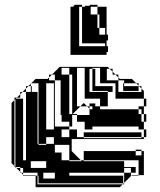

<svg xmlns="http://www.w3.org/2000/svg" viewBox="-20 -778 663 798"><path d="M64 -396H74L64 -386V-372H50L64 -386ZM280 -396V-468H268V-496H236V-468H268V-396ZM424 -492V-444H472V-456L460 -468H448V-480L436 -492ZM492 -432H496V-420H492ZM172 -240H204V-432H172ZM556 -400H492V-420H556ZM140 -336V-368H136V-336ZM140 -272V-304H136V-272ZM300 -272V-300H280V-272ZM140 -208V-240H136V-208ZM268 -176H208V-144H236V-112H268V-108H320L316 -112H268ZM136 -180H88V-252H136V-240H140V-272H136V-252H88V-324H136V-304H140V-336H136V-324H88V-396H74L88 -410V-420H98L88 -410V-396H136V-368H140V-400H112V-396H108V-420H98L108 -430V-432H110L108 -430V-420H112V-400H140V-432H110L128 -450H178L184 -456V-468H196L184 -456V-444H208V-252H268V-240H300V-208H328V-204H568V-208H328V-228H568V-208H578V-200H278V-150L316 -112H328V-108H496V-84H544V-80H556V-112H328V-150H544V-132H568V-150H544V-156H568V-150H578V-50H556V-48H526L528 -50H556V-80H544V-60H524V-80H496V-60H524V-48H526L496 -18V-12H490L496 -18V-60H268V-48H492V-16H140V-36H208V-60H160V-36H140V-48H136V-60H76V-80H64V-84H44V-366L40 -362V-88L48 -80H64V-64L68 -60H76V-52L78 -50H128V-48H136V-12H490L478 0H128V-48H76V-52L68 -60H64V-64L48 -80H44V-84H40V-88L28 -100V-350L40 -362V-372H50L46 -368H76V-112H88V-180H140V-176H172V-180H140V-208H136ZM568 -396V-410L558 -420H556V-422L546 -432H496V-444H472V-396ZM280 -324V-396H268V-324ZM588 -272H578V-304H568V-324H556V-336H578V-304H588ZM396 -336V-368H332V-496H300V-336H314L282 -304H300V-300H352V-326L342 -336H314L328 -350L342 -336H352V-326L354 -324H364V-336H352V-348H376V-336ZM280 -324H268V-304H280V-302L282 -304H280ZM268 -208V-240H236V-208ZM280 -252H268V-272H236V-300H232V-444H208V-468H196L228 -500H428L436 -492H448V-480L460 -468H472V-456L478 -450H528L546 -432H556V-422L558 -420H568V-410L578 -400V-368H588V-336H578V-368H460V-400H448V-396H428V-400H364V-420H448V-400H460V-432H376V-420H364V-444H376V-432H396V-464H376V-444H364V-468H376V-464H396V-496H364V-492H376V-468H364V-492H352V-396H428V-336H396V-324H556V-304H568V-272H578V-240H588V-208H578V-240H556V-252H364V-240H332V-272H280ZM172 -208V-180H204V-208ZM172 -80V-108H108V-80ZM273 -550V-750H285V-754H289V-758H321V-750H333V-754H353V-758H385V-750H423V-634H429V-610H423V-586H429V-562H423V-550ZM393 -670V-718H385V-726H357V-718H385V-670ZM393 -670H385V-662H393V-634H417V-662H393ZM385 -726V-750H357V-726ZM321 -726V-750H309V-726ZM321 -694V-726H309V-694ZM321 -662V-694H309V-662ZM321 -630V-662H309V-630ZM321 -630H309V-598H321ZM309 -586H417V-598H309Z"/></svg>

Font: Rubik Broken Fax
Style: Regular
Weight: 400
Designer: Hubert and Fischer, NaN
Foundry: Hubert and Fischer, NaN
Version: Version 2.201